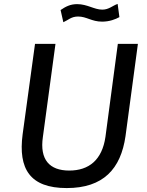

<svg xmlns="http://www.w3.org/2000/svg" viewBox="-20 -946 745 976"><path d="M587 -859 578 -926C553 -918 534 -897 500 -897C459 -897 424 -925 372 -925C337 -925 313 -912 288 -895L302 -833C327 -844 342 -862 377 -862C420 -862 446 -836 499 -836C537 -836 567 -848 587 -859ZM618 -254 681 -723H579L516 -250C499 -133 432 -79 332 -79C232 -79 181 -134 198 -250L262 -723H158L95 -263C72 -88 132 10 319 10C505 10 594 -87 618 -254Z"/></svg>

Font: United Sans Medium
Style: Italic
Weight: 500
Italic angle: -8°
Designer: Pablo Impallari, Rodrigo Fuenzalida (Modified by Dan O. Williams)
Version: Version 1.000;PS 001.000;hotconv 1.0.88;makeotf.lib2.5.64775